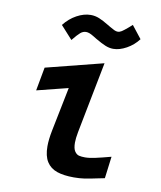

<svg xmlns="http://www.w3.org/2000/svg" viewBox="-86 -840 772 918"><g transform="rotate(10 300.0 -381.5)"><path d="M185 -117Q185 -150 194 -195L237 -408.5L85.5 -370.5L106.5 -484.5L385 -555L317.5 -209Q311.5 -177.5 311.5 -157Q311.5 -128.5 320.5 -115Q329.5 -101.5 341.5 -98.5Q353.5 -95.5 371 -95.5Q391 -95.5 420.8 -102Q450.5 -108.5 495.5 -120.5L482 -14L449.5 -7.5Q410 1 386.5 4.5Q363 8 335 8Q285.5 8 252.8 -3.2Q220 -14.5 202.5 -42Q185 -69.5 185 -117ZM326.5 -663Q322.5 -665.5 309.8 -673.2Q297 -681 288.5 -684Q280 -687 272.5 -687Q258 -687 245.5 -676.5Q233 -666 209.5 -637L152.5 -700Q178 -733 212.8 -752Q247.5 -771 280.5 -771Q302 -771 322 -762.8Q342 -754.5 367.5 -739L381 -731Q394.5 -723 403.5 -718.8Q412.5 -714.5 420.5 -714.5Q430 -714.5 439.8 -720.8Q449.5 -727 469.5 -744Q473.5 -748 486.5 -759L534.5 -698Q511.5 -667.5 477.8 -648.8Q444 -630 413.5 -630Q394.5 -630 375 -638Q355.5 -646 326.5 -663Z"/></g></svg>

Font: JuliaMono BoldItalic
Style: Regular
Weight: 700
Italic angle: -9°
Monospace: yes
Designer: cormullion
Foundry: corm
Version: Version 0.049; ttfautohint (v1.8.4)